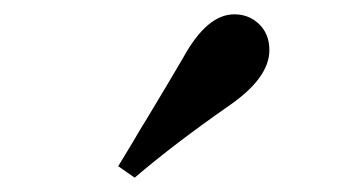

<svg xmlns="http://www.w3.org/2000/svg" viewBox="-20 -875 487 268"><path d="M165 -676 175 -693 186 -711Q215 -759 236 -795Q269 -855 307 -855Q327 -855 341 -842Q356 -828 356 -805Q356 -766 299 -727Q223 -674 168 -627L145 -643Z"/></svg>

Font: Source Han Serif SC
Style: Bold
Weight: 700
Designer: Ryoko NISHIZUKA  (kana & ideographs); Frank Grießhammer (Latin, Greek & Cyrillic); Wenlong ZHANG  (bopomofo); Sandoll Co
Foundry: Adobe Systems Incorporated
Version: Version 1.001 October 20, 2017